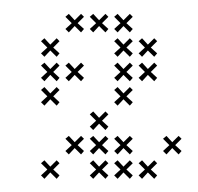

<svg xmlns="http://www.w3.org/2000/svg" viewBox="-20 -266 290 281"><path d="M67.1 -9.3 57.9 -17.9 67.1 -27.1 62.9 -31.4 53.6 -22.1 45 -31.4 40 -27.1 49.3 -17.9 40 -9.3 45 -4.3 53.6 -13.6 62.9 -4.3ZM102.9 -45 93.6 -53.6 102.9 -62.9 98.6 -67.1 89.3 -57.9 80.7 -67.1 75.7 -62.9 85 -53.6 75.7 -45 80.7 -40 89.3 -49.3 98.6 -40ZM174.3 -9.3 165 -17.9 174.3 -27.1 170 -31.4 160.7 -22.1 152.1 -31.4 147.1 -27.1 156.4 -17.9 147.1 -9.3 152.1 -4.3 160.7 -13.6 170 -4.3ZM210 -9.3 200.7 -17.9 210 -27.1 205.7 -31.4 196.4 -22.1 187.9 -31.4 182.9 -27.1 192.1 -17.9 182.9 -9.3 187.9 -4.3 196.4 -13.6 205.7 -4.3ZM138.6 -9.3 129.3 -17.9 138.6 -27.1 134.3 -31.4 125 -22.1 116.4 -31.4 111.4 -27.1 120.7 -17.9 111.4 -9.3 116.4 -4.3 125 -13.6 134.3 -4.3ZM138.6 -80.7 129.3 -89.3 138.6 -98.6 134.3 -102.9 125 -93.6 116.4 -102.9 111.4 -98.6 120.7 -89.3 111.4 -80.7 116.4 -75.7 125 -85 134.3 -75.7ZM174.3 -116.4 165 -125 174.3 -134.3 170 -138.6 160.7 -129.3 152.1 -138.6 147.1 -134.3 156.4 -125 147.1 -116.4 152.1 -111.4 160.7 -120.7 170 -111.4ZM210 -152.1 200.7 -160.7 210 -170 205.7 -174.3 196.4 -165 187.9 -174.3 182.9 -170 192.1 -160.7 182.9 -152.1 187.9 -147.1 196.4 -156.4 205.7 -147.1ZM174.3 -152.1 165 -160.7 174.3 -170 170 -174.3 160.7 -165 152.1 -174.3 147.1 -170 156.4 -160.7 147.1 -152.1 152.1 -147.1 160.7 -156.4 170 -147.1ZM174.3 -187.9 165 -196.4 174.3 -205.7 170 -210 160.7 -200.7 152.1 -210 147.1 -205.7 156.4 -196.4 147.1 -187.9 152.1 -182.9 160.7 -192.1 170 -182.9ZM210 -187.9 200.7 -196.4 210 -205.7 205.7 -210 196.4 -200.7 187.9 -210 182.9 -205.7 192.1 -196.4 182.9 -187.9 187.9 -182.9 196.4 -192.1 205.7 -182.9ZM174.3 -223.6 165 -232.1 174.3 -241.4 170 -245.7 160.7 -236.4 152.1 -245.7 147.1 -241.4 156.4 -232.1 147.1 -223.6 152.1 -218.6 160.7 -227.9 170 -218.6ZM138.6 -223.6 129.3 -232.1 138.6 -241.4 134.3 -245.7 125 -236.4 116.4 -245.7 111.4 -241.4 120.7 -232.1 111.4 -223.6 116.4 -218.6 125 -227.9 134.3 -218.6ZM102.9 -223.6 93.6 -232.1 102.9 -241.4 98.6 -245.7 89.3 -236.4 80.7 -245.7 75.7 -241.4 85 -232.1 75.7 -223.6 80.7 -218.6 89.3 -227.9 98.6 -218.6ZM67.1 -187.9 57.9 -196.4 67.1 -205.7 62.9 -210 53.6 -200.7 45 -210 40 -205.7 49.3 -196.4 40 -187.9 45 -182.9 53.6 -192.1 62.9 -182.9ZM67.1 -152.1 57.9 -160.7 67.1 -170 62.9 -174.3 53.6 -165 45 -174.3 40 -170 49.3 -160.7 40 -152.1 45 -147.1 53.6 -156.4 62.9 -147.1ZM67.1 -116.4 57.9 -125 67.1 -134.3 62.9 -138.6 53.6 -129.3 45 -138.6 40 -134.3 49.3 -125 40 -116.4 45 -111.4 53.6 -120.7 62.9 -111.4ZM102.9 -152.1 93.6 -160.7 102.9 -170 98.6 -174.3 89.3 -165 80.7 -174.3 75.7 -170 85 -160.7 75.7 -152.1 80.7 -147.1 89.3 -156.4 98.6 -147.1ZM245.7 -45 236.4 -53.6 245.7 -62.9 241.4 -67.1 232.1 -57.9 223.6 -67.1 218.6 -62.9 227.9 -53.6 218.6 -45 223.6 -40 232.1 -49.3 241.4 -40ZM174.3 -45 165 -53.6 174.3 -62.9 170 -67.1 160.7 -57.9 152.1 -67.1 147.1 -62.9 156.4 -53.6 147.1 -45 152.1 -40 160.7 -49.3 170 -40ZM138.6 -45 129.3 -53.6 138.6 -62.9 134.3 -67.1 125 -57.9 116.4 -67.1 111.4 -62.9 120.7 -53.6 111.4 -45 116.4 -40 125 -49.3 134.3 -40Z"/></svg>

Font: Gossip Low Cross Small
Style: Regular
Weight: 200
Width: 3
Designer: Deborah Khodanovich
Version: Version 1.001;Glyphs 3.3.1 (3343)